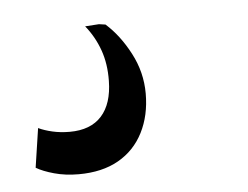

<svg xmlns="http://www.w3.org/2000/svg" viewBox="-31 -58 401 310"><g transform="rotate(-5 169.0 97.0)"><path d="M85.5 216.5Q64 216.5 46 211.5Q28 206.5 17 200L26.5 136.5Q36 141 49 144Q62 147 77 147Q111 147 128.8 127.2Q146.5 107.5 147 70.5Q147.5 43 139.5 20.5Q131.5 -2 116.5 -20.5L139 -22L149.5 -20.5Q172 -0.5 188.2 30.5Q204.5 61.5 204.5 96Q204.5 131.5 190.5 159Q176.5 186.5 150 201.5Q123.5 216.5 85.5 216.5Z"/></g></svg>

Font: Merriweather 48pt
Style: Italic
Weight: 400
Italic angle: -7.8°
Version: Version 2.101